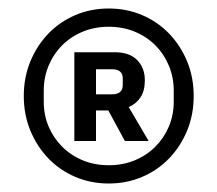

<svg xmlns="http://www.w3.org/2000/svg" viewBox="-20 -730 512 452"><path d="M236 -298Q194 -298 157.5 -313.5Q121 -329 94 -357Q67 -385 51.5 -422.5Q36 -460 36 -504Q36 -548 51.5 -585.5Q67 -623 94 -651Q121 -679 157.5 -694.5Q194 -710 236 -710Q278 -710 314.5 -694.5Q351 -679 378 -651Q405 -623 420.5 -585.5Q436 -548 436 -504Q436 -460 420.5 -422.5Q405 -385 378 -357Q351 -329 314.5 -313.5Q278 -298 236 -298ZM236 -341Q269 -341 297 -352.5Q325 -364 345.5 -384.5Q366 -405 377.5 -432Q389 -459 389 -491V-517Q389 -548 377.5 -575.5Q366 -603 345.5 -623.5Q325 -644 297 -655.5Q269 -667 236 -667Q203 -667 175 -655.5Q147 -644 126.5 -623.5Q106 -603 94.5 -575.5Q83 -548 83 -517V-491Q83 -459 94.5 -432Q106 -405 126.5 -384.5Q147 -364 175 -352.5Q203 -341 236 -341ZM206 -398H155V-607H250Q285 -607 303 -588.5Q321 -570 321 -541Q321 -516 310.5 -500.5Q300 -485 283 -478L330 -398H274L235 -470H206ZM244 -508Q269 -508 269 -530V-545Q269 -567 244 -567H206V-508Z"/></svg>

Font: IBM Plex Sans Thai Looped Medium
Style: Regular
Weight: 500
Designer: Mike Abbink, Paul van der Laan, Pieter van Rosmalen, Ben Mitchell, Mark Frömberg
Foundry: Bold Monday
Version: Version 1.1